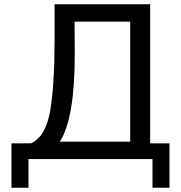

<svg xmlns="http://www.w3.org/2000/svg" viewBox="-20 -749 852 904"><path d="M262 -82H593V-647H331Q331 -626 331.5 -574Q332 -522 332 -493Q332 -192 262 -82ZM126 -74Q195 -106 216 -226.5Q237 -347 237 -564V-729H687V-74H778V135H698V0H114V135H34V-74Z"/></svg>

Font: ColatingCofangSans
Style: Regular
Weight: 400
Foundry: GNU
Version: Version 412.227;June 27, 2022;FontCreator 11.0.0.2412 32-bit